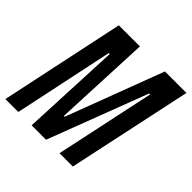

<svg xmlns="http://www.w3.org/2000/svg" viewBox="-178 -843 998 998"><g transform="rotate(45 320.5 -344.0)"><path d="M-1 0 145 -688H300L276 -153H282L484 -688H642L495 0H397L514 -549H507L298 0H192L217 -549H210L94 0Z"/></g></svg>

Font: Saira ExtraCondensed SemiBold
Style: Italic
Weight: 600
Width: 2
Italic angle: -12°
Designer: Hector Gatti with collaboration of the Omnibus-Type team
Foundry: Omnibus-Type
Version: Version 1.101